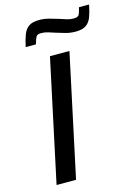

<svg xmlns="http://www.w3.org/2000/svg" viewBox="-133 -976 745 1047"><g transform="rotate(-15 239.0 -452.5)"><path d="M52 0 199 -688H309L162 0ZM84 -770Q93 -812 103.5 -839Q114 -866 134.5 -880Q155 -894 193 -894Q221 -894 248.5 -886.5Q276 -879 302 -871Q322 -864 340 -858.5Q358 -853 378 -853Q401 -853 407.5 -864Q414 -875 421 -905H478Q470 -864 459.5 -836.5Q449 -809 428.5 -795Q408 -781 370 -781Q339 -781 313 -788.5Q287 -796 261 -804Q241 -811 222 -816.5Q203 -822 184 -822Q163 -822 156.5 -811Q150 -800 142 -770Z"/></g></svg>

Font: Saira SemiExpanded Medium
Style: Italic
Weight: 500
Width: 6
Italic angle: -12°
Designer: Hector Gatti with collaboration of the Omnibus-Type team
Foundry: Omnibus-Type
Version: Version 1.101